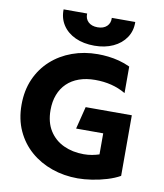

<svg xmlns="http://www.w3.org/2000/svg" viewBox="-100 -1017 952 1114"><g transform="rotate(10 376.0 -460.0)"><path d="M433.6 15Q352.4 15 281 -10.1Q209.6 -35.1 155.2 -82.4Q100.9 -129.6 70 -197.1Q39.1 -264.6 39.1 -349.5Q39.1 -433.8 68.8 -501.2Q98.5 -568.6 151.4 -616.4Q204.4 -664.2 274.4 -689.6Q344.4 -715 425.1 -715Q454.8 -715 486.4 -711.5Q518.1 -708 551 -699.4Q583.9 -690.8 615.9 -675.8V-519.5Q576 -542.8 531.4 -554Q486.8 -565.2 435.9 -565.2Q383.2 -565.2 341.2 -550.3Q299.2 -535.4 270.1 -507.2Q241 -479.1 225.6 -439Q210.1 -398.9 210.1 -348.5Q210.1 -276.1 241.1 -227.2Q272.1 -178.2 325.1 -153.6Q378 -129 443.6 -129Q469.5 -129 493 -133.4Q516.5 -137.9 534.6 -144V-268H374.9L407.9 -400H679.9V-43Q648.5 -25.1 605.3 -11.9Q562.1 1.2 516.8 8.1Q471.4 15 433.6 15ZM395.1 -759.8Q330.8 -759.8 282.6 -782Q234.5 -804.2 208.3 -844.1Q182.1 -884 183.4 -936.5H322.1Q320.5 -905.8 340.3 -887Q360.1 -868.2 395.1 -868.2Q429.9 -868.2 449.6 -887Q469.2 -905.8 467.4 -936.5H605.6Q606.8 -884 579.9 -844.1Q553.1 -804.2 505.1 -782Q457.1 -759.8 395.1 -759.8Z"/></g></svg>

Font: Geologica-Sharp
Style: Regular
Weight: 100
Designer: Sindre Bremnes, Frode Helland
Foundry: Monokrom Skriftforlag AS
Version: Version 1.010;gftools[0.9.28]